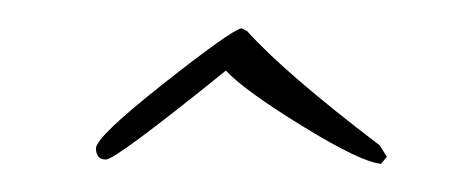

<svg xmlns="http://www.w3.org/2000/svg" viewBox="-20 -333 319 136"><path d="M151 -313 155 -311Q182 -281 249 -230L254 -222L250 -217Q236 -218 194.5 -243.5Q153 -269 140 -283Q62 -220 55 -220Q48 -220 48 -228Q48 -236 95.5 -273.5Q143 -311 151 -313Z"/></svg>

Font: Qwigley
Style: Regular
Weight: 400
Designer: Robert E. Leuschke
Foundry: Robert E. Leuschke
Version: Version 1.003